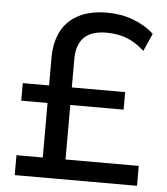

<svg xmlns="http://www.w3.org/2000/svg" viewBox="-52 -760 703 807"><g transform="rotate(5 300.0 -357.0)"><path d="M40 0V-84H151V-314H40V-388H151V-505Q151 -570 175 -616.5Q199 -663 247.5 -688.5Q296 -714 369 -714Q427 -714 478 -695Q529 -676 566 -642L533 -567Q496 -601 457.5 -615.5Q419 -630 372 -630Q330 -630 302.5 -616.5Q275 -603 261 -576Q247 -549 247 -509V-388H472V-314H247V-84H556V0Z"/></g></svg>

Font: Nunito Sans 7pt Medium
Style: Regular
Weight: 500
Designer: Vernon Adams
Foundry: Vernon Adams
Version: Version 3.101;gftools[0.9.27]